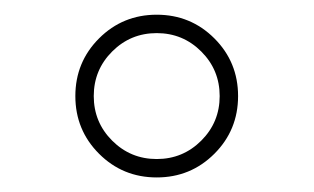

<svg xmlns="http://www.w3.org/2000/svg" viewBox="-20 -366 433 265"><path d="M84 -233.4Q84 -280.3 116.7 -313Q149.4 -345.7 196.3 -345.7Q243.2 -345.7 275.9 -313Q308.6 -280.3 308.6 -233.4Q308.6 -186.5 275.9 -153.8Q243.2 -121.1 196.3 -121.1Q149.4 -121.1 116.7 -153.8Q84 -186.5 84 -233.4ZM109.4 -233.4Q109.4 -197.3 134.8 -171.9Q160.2 -146.5 196.3 -146.5Q232.4 -146.5 257.8 -171.9Q283.2 -197.3 283.2 -233.4Q283.2 -269.5 257.8 -294.9Q232.4 -320.3 196.3 -320.3Q160.2 -320.3 134.8 -294.9Q109.4 -269.5 109.4 -233.4Z"/></svg>

Font: Vazirmatn UI FD Thin
Style: Regular
Weight: 100
Designer: Saber Rastikerdar
Foundry: Saber Rastikerdar
Version: Version 33.003